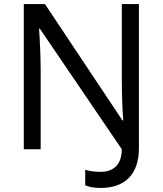

<svg xmlns="http://www.w3.org/2000/svg" viewBox="-20 -734 800 944"><path d="M475 190C590 190 663 128 663 -6V-714H579V-342C579 -268 582 -185 586 -142H582L201 -714H97V0H180V-387C180 -460 175 -554 172 -593H176L579 0C578 87 526 111 475 111C446 111 420 107 399 101V177C417 185 442 190 475 190Z"/></svg>

Font: Noto Sans Cuneiform
Style: Regular
Weight: 400
Designer: Monotype Design Team
Foundry: Monotype Imaging Inc.
Version: Version 2.001